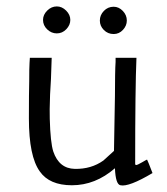

<svg xmlns="http://www.w3.org/2000/svg" viewBox="-20 -568 519 598"><path d="M375 -504Q375 -488 363 -475Q351 -462 334 -462Q316 -462 303.5 -474.5Q291 -487 291 -504Q291 -521 303.5 -534Q316 -547 334 -547Q350 -547 362.5 -534Q375 -521 375 -504ZM114 -506Q114 -522 127 -535Q140 -548 157 -548Q173 -548 186 -535Q199 -522 199 -506Q199 -490 186.5 -477Q174 -464 157 -464Q140 -464 127 -476.5Q114 -489 114 -506ZM455 -29Q381 15 355 9Q340 6 338 -44Q277 9 204 9Q134 9 104 -34Q70 -81 70 -199Q70 -280 71 -315Q71 -357 72 -372Q73 -385 73 -388H141Q139 -313 136 -274Q134 -221 135 -198Q137 -124 146 -96Q164 -43 213 -42Q264 -41 302 -68L335 -98Q336 -143 338 -269Q338 -303 338.5 -332.5Q339 -362 340 -375V-388H405Q401 -296 401 -56Q403 -54 404 -54Q408 -54 422.5 -62.5Q437 -71 438 -71Q440 -68 455 -29Z"/></svg>

Font: GFS Neohellenic Rg
Style: Regular
Weight: 400
Designer: Takis Katsoulidis and George D. Matthiopoulos
Foundry: Takis Katsoulidis and George D. Matthiopoulos
Version: Version 1.0